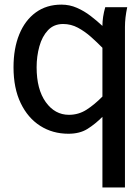

<svg xmlns="http://www.w3.org/2000/svg" viewBox="-20 -582 620 852"><path d="M434.5 250V-63.5Q402.5 -31.5 368.2 -10Q334 11.5 283.5 11.5Q213.5 11.5 158.5 -23.5Q103.5 -58.5 71.8 -124.5Q40 -190.5 40 -283.5Q40 -367 65.5 -429.5Q91 -492 138.8 -526.8Q186.5 -561.5 252.5 -561.5Q289 -561.5 321.5 -547.2Q354 -533 382.2 -511.2Q410.5 -489.5 434.5 -467Q434.5 -506.5 447 -550H544.5Q539.5 -526 537 -505Q534.5 -484 534.5 -462.5V250ZM286 -72.5Q328.5 -72.5 363.8 -95Q399 -117.5 434.5 -153.5V-370Q411 -394 383.8 -418.2Q356.5 -442.5 325.8 -459Q295 -475.5 260 -475.5Q219 -475.5 193 -448Q167 -420.5 154.8 -376.5Q142.5 -332.5 142.5 -283.5Q142.5 -185.5 183 -129Q223.5 -72.5 286 -72.5Z"/></svg>

Font: Junction Medium
Style: Regular
Weight: 500
Designer: Caroline Hadilaksono
Foundry: Caroline Hadilaksono, Tyler Finck, The League of Moveable Type
Version: Version 2.000; ttfautohint (v1.8.3)